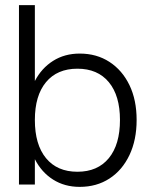

<svg xmlns="http://www.w3.org/2000/svg" viewBox="-20 -720 597 749"><path d="M54 -700H116V-404Q142 -454 187 -482.5Q232 -511 291 -511Q357 -511 407 -478.5Q457 -446 485 -388Q513 -330 513 -252Q513 -174 485 -115Q457 -56 407 -23.5Q357 9 291 9Q232 9 187 -19.5Q142 -48 116 -99V0H54ZM448 -252Q448 -347 404.5 -399.5Q361 -452 282 -452Q203 -452 159.5 -399.5Q116 -347 116 -252Q116 -156 159.5 -103Q203 -50 282 -50Q361 -50 404.5 -103Q448 -156 448 -252Z"/></svg>

Font: Overused Grotesk Book
Style: Regular
Weight: 350
Version: Version 0.003